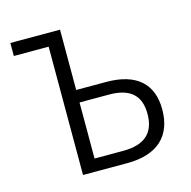

<svg xmlns="http://www.w3.org/2000/svg" viewBox="-84 -615 693 698"><g transform="rotate(-15 262.0 -266.0)"><path d="M201 -532H14V-483H145V0H311C428 0 485 -58 485 -156C485 -251 429 -305 314 -305H201ZM312 -258C391 -258 429 -224 429 -154C429 -83 390 -47 309 -47H201V-258Z"/></g></svg>

Font: Noto Sans Display SemiCondensed Light
Style: Regular
Weight: 300
Width: 4
Designer: Monotype Design Team
Foundry: Monotype Imaging Inc.
Version: Version 1.900